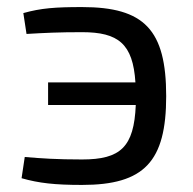

<svg xmlns="http://www.w3.org/2000/svg" viewBox="-20 -513 546 543"><path d="M55 -417C107 -420 145 -422 212 -422C315 -422 356 -389 363 -280H116V-216H364C359 -97 321 -62 212 -62C140 -62 98 -65 50 -69L41 -9C90 5 135 10 212 10C388 10 450 -56 450 -241C450 -429 388 -493 212 -493C136 -493 96 -490 46 -476Z"/></svg>

Font: SnT
Style: Regular
Weight: 400
Designer: Natanael Gama
Version: Version 1.001;PS 001.001;hotconv 1.0.70;makeotf.lib2.5.58329